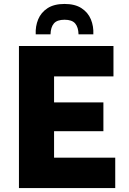

<svg xmlns="http://www.w3.org/2000/svg" viewBox="-20 -953 653 973"><path d="M76 0V-720H555V-566H254V-434H504V-288H254V-154H564V0ZM307 -933Q360 -933 393 -911.5Q426 -890 440.5 -855Q455 -820 453 -779H378Q377 -815 361 -834Q345 -853 307 -853Q269 -853 253 -834Q237 -815 236 -779H161Q159 -820 173.5 -855Q188 -890 221 -911.5Q254 -933 307 -933Z"/></svg>

Font: Kufam
Style: Bold
Weight: 700
Designer: Wael Morcos, Artur Schmal
Foundry: Original Type
Version: Version 1.300; ttfautohint (v1.8.3)